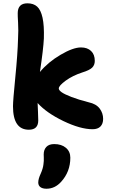

<svg xmlns="http://www.w3.org/2000/svg" viewBox="-20 -780 694 1169"><path d="M155.8 9.8Q59.1 9.8 59.1 -132.8Q59.1 -167 73.2 -309.3Q87.4 -451.7 89.8 -543Q92.8 -595.2 90.1 -641.1Q87.4 -687 87.9 -699.2Q87.9 -759.8 147 -759.8Q184.1 -759.8 206.3 -739.7Q228.5 -719.7 239 -672.1Q249.5 -624.5 247.1 -545.9Q244.1 -481.4 223.1 -341.8Q272.9 -401.9 348.9 -446.5Q424.8 -491.2 473.1 -491.2Q511.7 -491.2 534.4 -469.7Q557.1 -448.2 557.1 -409.2Q557.1 -383.8 540.8 -367.9Q524.4 -352.1 481 -338.9Q422.4 -319.8 380.1 -289.1Q337.9 -258.3 337.9 -241.2Q337.9 -231 355.2 -218.5Q372.6 -206.1 414.8 -189.7Q457 -173.3 520 -157.2Q565.4 -147.5 586.7 -119.4Q607.9 -91.3 607.9 -56.2Q607.9 -26.4 591.6 -9.8Q575.2 6.8 543.9 6.8Q469.7 6.8 366.5 -42.7Q263.2 -92.3 209 -152.8Q209.5 -136.2 211.2 -101.3Q212.9 -66.4 212.9 -46.9Q212.9 9.8 155.8 9.8ZM263.2 369.1Q238.8 369.1 225.8 359.1Q212.9 349.1 212.9 331.1Q212.9 309.1 228 276.9Q234.9 261.2 239 247.3Q243.2 233.4 244.6 220.2Q246.1 207 246.6 199.5Q247.1 191.9 246.6 178.2Q246.1 164.6 246.1 160.2Q246.1 131.8 262.2 114.5Q278.3 97.2 310.1 97.2Q354.5 97.2 381.3 119.9Q408.2 142.6 408.2 180.2Q408.2 265.6 352.1 327.1Q314 369.1 263.2 369.1Z"/></svg>

Font: Shantell Sans Irregular
Style: Bold
Weight: 700
Designer: Stephen Nixon, Anya Danilova, Shantell Martin
Foundry: Arrow Type
Version: Version 1.006;[9816181b4]